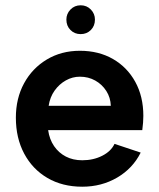

<svg xmlns="http://www.w3.org/2000/svg" viewBox="-20 -699 602 726"><path d="M285 -570Q262 -570 246.5 -585.5Q231 -601 231 -625Q231 -647 246.5 -663Q262 -679 285 -679Q308 -679 323.5 -663Q339 -647 339 -625Q339 -601 323.5 -585.5Q308 -570 285 -570ZM291 7Q216 7 159.5 -26Q103 -59 71.5 -118Q40 -177 40 -254Q40 -327 71 -384Q102 -441 157 -474Q212 -507 282 -507Q353 -507 407 -476Q461 -445 491.5 -389.5Q522 -334 522 -261Q522 -249 521 -235.5Q520 -222 518 -207H162Q167 -172 184.5 -146.5Q202 -121 229 -107Q256 -93 291 -93Q333 -93 366.5 -110Q400 -127 413 -155L512 -122Q482 -62 423 -27.5Q364 7 291 7ZM399 -299Q398 -330 382 -355Q366 -380 340 -394.5Q314 -409 282 -409Q254 -409 229 -395Q204 -381 186.5 -356.5Q169 -332 164 -299Z"/></svg>

Font: Albert Sans SemiBold
Style: Regular
Weight: 600
Designer: Andreas Rasmussen
Foundry: a.Foundry
Version: Version 1.025